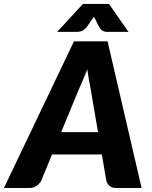

<svg xmlns="http://www.w3.org/2000/svg" viewBox="-66 -934 754 954"><path d="M421 -277.5 385.5 -485.5Q381.5 -505 376.8 -531.8Q372 -558.5 367.5 -589.5Q355.5 -558 343.8 -531.2Q332 -504.5 323.5 -484.5L238 -277.5ZM637.5 0H511.5Q490.5 0 478.8 -9.8Q467 -19.5 462.5 -35.5L440 -166.5H192.5L138.5 -35.5Q131.5 -22 116.2 -11Q101 0 81.5 0H-46.5L301.5 -728.5H468.5ZM572.5 -775.5H469.5Q465 -775.5 460 -776Q455 -776.5 449.2 -778.8Q443.5 -781 437.8 -785.5Q432 -790 427 -798.5L408 -837.5Q406 -841 404.2 -844Q402.5 -847 401 -850.5Q398.5 -847 396.2 -844Q394 -841 391.5 -837.5L364.5 -798.5Q349.5 -782 337.2 -778.8Q325 -775.5 316.5 -775.5H218L346 -914.5H475.5Z"/></svg>

Font: Lato ExtraBold
Style: Italic
Weight: 800
Italic angle: -7°
Designer: Lukasz Dziedzic with Adam Twardoch and Botio Nikoltchev
Foundry: tyPoland Lukasz Dziedzic
Version: Version 2.015; 2015-08-06; http://www.latofonts.com/